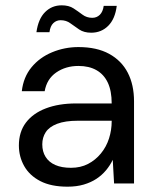

<svg xmlns="http://www.w3.org/2000/svg" viewBox="-20 -690 583 722"><path d="M234 12Q172 12 131.5 -9Q91 -30 71 -65.5Q51 -101 51 -143Q51 -194 77.5 -229Q104 -264 152.5 -282.5Q201 -301 266 -301H400Q400 -348 385.5 -379Q371 -410 343 -426Q315 -442 275 -442Q227 -442 191.5 -417.5Q156 -393 148 -347H62Q68 -400 98.5 -437Q129 -474 176 -493.5Q223 -513 275 -513Q344 -513 390.5 -487.5Q437 -462 460.5 -416.5Q484 -371 484 -309V0H409L404 -89Q394 -68 378.5 -49.5Q363 -31 342.5 -17.5Q322 -4 295 4Q268 12 234 12ZM247 -59Q283 -59 311 -73.5Q339 -88 359.5 -113Q380 -138 390 -169.5Q400 -201 400 -234V-236H273Q225 -236 195 -224.5Q165 -213 152 -193Q139 -173 139 -147Q139 -120 151.5 -100Q164 -80 188 -69.5Q212 -59 247 -59ZM323 -567Q296 -567 278 -579Q260 -591 244.5 -602.5Q229 -614 208 -614Q192 -614 180.5 -603Q169 -592 166 -569H117Q124 -619 149.5 -644.5Q175 -670 212 -670Q239 -670 256.5 -658.5Q274 -647 290 -635Q306 -623 327 -623Q344 -623 355.5 -634.5Q367 -646 370 -668H419Q413 -619 387 -593Q361 -567 323 -567Z"/></svg>

Font: DVN - DM Sans
Style: Regular
Weight: 400
Designer: Colophon Foundry, Jonny Pinhorn
Foundry: Colophon Foundry
Version: Version 4.004;gftools[0.9.30]